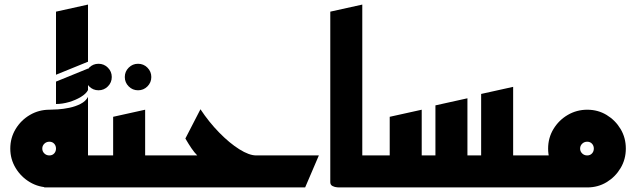

<svg xmlns="http://www.w3.org/2000/svg" viewBox="-20 -820 2783 840"><path d="M173 0 238 -140H435V0ZM321 0V-200H365V0ZM225 -365V-463L365 -520V-426Q357 -410 334 -396Q311 -382 282 -373.5Q253 -365 225 -365ZM225 -493V-769L365 -800V-550ZM365 -170 196 -340Q209 -340 233 -341.5Q257 -343 283.5 -348.5Q310 -354 332.5 -365.5Q355 -377 365 -396ZM196.3 0Q149.5 0 110.8 -23Q72 -46 48.5 -84.8Q25 -123.6 25 -169.8Q25 -217 48.5 -255.7Q72 -294.4 111 -317.2Q150 -340 196.5 -340Q243 -340 281 -317Q319 -294 342 -255.7Q365 -217.3 365 -170Q365 -123 342 -84.5Q319 -46 281 -23Q243 0 196.3 0ZM196 -140Q209 -140 217 -148.7Q225 -157.4 225 -170Q225 -182.6 217 -191.3Q209 -200 196 -200Q183 -200 174 -191.3Q165 -182.6 165 -170Q165 -157.4 174 -148.7Q183 -140 196 -140Z M584 -425Q560 -425 543 -442Q526 -459 526 -483Q526 -507 543 -524Q560 -541 584 -541Q608 -541 625 -524Q642 -507 642 -483Q642 -459 625 -442Q608 -425 584 -425ZM411 -425Q387 -425 370 -442Q353 -459 353 -483Q353 -507 370 -524Q387 -541 411 -541Q435 -541 452 -524Q469 -507 469 -483Q469 -459 452 -442Q435 -425 411 -425Z M515 0V-140H735V0ZM395 0V-140H475V-309L615 -340V-23Q615 -11 605 -6Q595 -1 585 -0.5Q575 0 575 0Z M695 0V-140H843Q830 -153 817.5 -171.5Q805 -190 791 -214L857 -342Q894 -286 939 -240Q984 -194 1027 -167Q1070 -140 1101 -140H1375L1315 0Z M1465 0Q1465 0 1455 -0.5Q1445 -1 1435 -6Q1425 -11 1425 -23V-769L1565 -800V-140H1645V0Z M1605 0V-140H1685V-309L1825 -340V-140H1885V-359L2025 -390V-140H2085V-409L2225 -440V-140H2345V0Z M2305 0V-140H2505L2552 0ZM2549.3 0Q2502.5 0 2463.8 -23Q2425 -46 2401.5 -84.8Q2378 -123.6 2378 -169.8Q2378 -217 2401.5 -255.7Q2425 -294.4 2464 -317.2Q2503 -340 2549.5 -340Q2596 -340 2634 -317Q2672 -294 2695 -255.7Q2718 -217.3 2718 -170Q2718 -123 2695 -84.5Q2672 -46 2634 -23Q2596 0 2549.3 0ZM2549 -140Q2562 -140 2570 -148.7Q2578 -157.4 2578 -170Q2578 -182.6 2570 -191.3Q2562 -200 2549 -200Q2536 -200 2527 -191.3Q2518 -182.6 2518 -170Q2518 -157.4 2527 -148.7Q2536 -140 2549 -140Z"/></svg>

Font: Reem Kufi Fun
Style: Regular
Weight: 400
Designer: Khaled Hosny
Version: Version 1.005